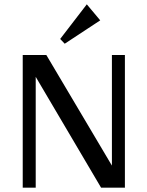

<svg xmlns="http://www.w3.org/2000/svg" viewBox="-20 -867 680 887"><path d="M558 0H447L145 -512V0H85V-613H194L497 -102V-613H557V-1ZM381 -847 443 -773 279 -665 258 -687Z"/></svg>

Font: Arya
Style: Regular
Weight: 400
Designer: Eduardo Rodriguez Tunni, Modular Infotech
Foundry: Eduardo Rodriguez Tunni, Modular Infotech
Version: Version 1.002